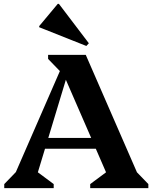

<svg xmlns="http://www.w3.org/2000/svg" viewBox="-20 -974 790 994"><path d="M2 0V-21L62 -83L290 -606L229 -669V-690H424L689 -82L748 -21V0H447V-21L529 -82L476 -204H213L176 -82L258 -21V0ZM230 -260H452L321 -561ZM427 -736 183 -833V-839L279 -954H285L440 -750Z"/></svg>

Font: Platypi SemiBold
Style: Regular
Weight: 600
Designer: David Sargent
Foundry: Bolt Cutter Type
Version: Version 1.200; ttfautohint (v1.8.4.7-5d5b)